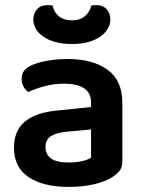

<svg xmlns="http://www.w3.org/2000/svg" viewBox="-20 -720 562 755"><path d="M250 -81Q279 -81 303 -86.5Q327 -92 338 -100V-211L241 -202Q201 -198 180 -184.5Q159 -171 159 -142Q159 -113 180.5 -97Q202 -81 250 -81ZM246 -488Q344 -488 402.5 -446Q461 -404 461 -316V-85Q461 -61 449 -47Q437 -33 419 -22Q391 -5 348 5Q305 15 250 15Q150 15 92.5 -23.5Q35 -62 35 -139Q35 -206 77.5 -241.5Q120 -277 201 -285L338 -299V-317Q338 -355 310.5 -373Q283 -391 233 -391Q194 -391 157 -381.5Q120 -372 91 -358Q80 -366 72.5 -379.5Q65 -393 65 -409Q65 -429 74.5 -441.5Q84 -454 105 -464Q134 -476 171 -482Q208 -488 246 -488ZM263 -640Q294 -640 313.5 -656Q333 -672 339 -698Q344 -699 347.5 -699.5Q351 -700 356 -700Q385 -700 399.5 -683.5Q414 -667 414 -644Q414 -625 404 -607.5Q394 -590 375 -576.5Q356 -563 328 -555Q300 -547 263 -547Q225 -547 197 -555Q169 -563 149.5 -576.5Q130 -590 120.5 -607.5Q111 -625 111 -644Q111 -667 125.5 -683.5Q140 -700 169 -700Q174 -700 178 -699.5Q182 -699 187 -698Q192 -672 211.5 -656Q231 -640 263 -640Z"/></svg>

Font: Baloo Bhaina 2 SemiBold
Style: Regular
Weight: 600
Designer: Yesha Goshar, Manish Minz, Shuchita Grover and Ek Type
Foundry: Ek Type
Version: Version 1.640;hotconv 1.0.111;makeotfexe 2.5.65597; ttfautoh